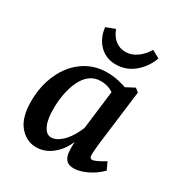

<svg xmlns="http://www.w3.org/2000/svg" viewBox="-150 -715 779 830"><g transform="rotate(30 240.0 -300.0)"><path d="M148 9Q98 9 63.5 -32.5Q29 -74 30 -157Q31 -232 59 -293Q87 -354 137.5 -389.5Q188 -425 254 -425Q284 -425 312.5 -418.5Q341 -412 364 -402L339 -335Q320 -358 297.5 -368.5Q275 -379 249 -379Q217 -379 194.5 -361.5Q172 -344 158 -314.5Q144 -285 137 -249Q130 -213 130 -176Q129 -122 143.5 -91Q158 -60 183 -60Q200 -60 219.5 -73Q239 -86 257 -111Q275 -136 289 -171L302 -164Q285 -78 242.5 -34.5Q200 9 148 9ZM334 7Q307 7 294 -9Q281 -25 281 -56Q280 -68 281 -87Q282 -106 283 -129L315 -389L393 -430L411 -416L376 -137Q375 -124 373.5 -108Q372 -92 372 -84Q372 -65 384 -65Q393 -65 407.5 -72Q422 -79 446 -93L463 -56Q434 -27 398 -10Q362 7 334 7ZM266 -473Q232 -473 206 -489Q180 -505 165 -532Q150 -559 147 -590L192 -607Q202 -577 224 -559Q246 -541 276 -541Q305 -541 331.5 -559.5Q358 -578 376 -609L414 -588Q397 -539 357.5 -506Q318 -473 266 -473Z"/></g></svg>

Font: Yrsa Medium
Style: Italic
Weight: 500
Italic angle: -7.10001°
Designer: Anna Giedrys (Yrsa+Rasa design), David Brezina (Yrsa art-direction, Rasa art-direction, design)
Foundry: Rosetta Type Foundry
Version: Version 2.004